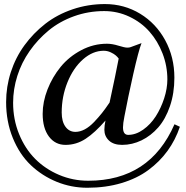

<svg xmlns="http://www.w3.org/2000/svg" viewBox="-20 -804 907 936"><path d="M494.1 -216.3Q442.9 -157.2 397.5 -127.4Q352.1 -97.7 299.3 -97.7Q249 -97.7 218.5 -138.4Q188 -179.2 188 -249Q188 -307.6 211.7 -368.2Q235.4 -428.7 275.9 -478.3Q316.4 -527.8 376 -559.3Q435.5 -590.8 501.5 -590.8Q526.9 -590.8 557.4 -581.3Q587.9 -571.8 600.6 -571.8Q610.4 -571.8 616.7 -574.2L669.9 -593.8Q655.3 -556.2 629.6 -442.6Q604 -329.1 586.4 -235.8Q579.6 -201.7 579.6 -183.1Q579.6 -146.5 605 -146.5Q642.1 -146.5 678 -171.9Q713.9 -197.3 739.3 -236.8Q764.6 -276.4 780.3 -324.5Q795.9 -372.6 795.9 -417Q795.9 -482.4 772.5 -543.2Q749 -604 708.7 -649.7Q668.5 -695.3 610.6 -722.7Q552.7 -750 487.8 -750Q411.1 -750 341.1 -724.9Q271 -699.7 217.8 -656Q164.6 -612.3 124.8 -555.7Q85 -499 64.5 -434.1Q43.9 -369.1 43.9 -303.2Q43.9 -221.7 73 -150.4Q102.1 -79.1 151.4 -29.5Q200.7 20 268.1 48.6Q335.4 77.1 410.2 77.1Q710.4 77.1 830.6 -198.2L856.9 -186Q835.4 -122.1 796.9 -68.8Q758.3 -15.6 703.1 25.1Q647.9 65.9 571.8 88.6Q495.6 111.3 405.8 111.3Q327.6 111.3 256.3 82.3Q185.1 53.2 130.1 1Q75.2 -51.3 42.5 -131.3Q9.8 -211.4 9.8 -306.6Q9.8 -380.9 32.7 -452.1Q55.7 -523.4 99.1 -583Q142.6 -642.6 200.9 -688Q259.3 -733.4 334.5 -758.8Q409.7 -784.2 491.7 -784.2Q585.4 -784.2 663.1 -737.1Q740.7 -689.9 785.4 -607.7Q830.1 -525.4 830.1 -425.3Q830.1 -349.6 808.6 -286.6Q787.1 -223.6 751.5 -182.9Q715.8 -142.1 670.2 -119.9Q624.5 -97.7 575.2 -97.7Q533.7 -97.7 511.2 -118.9Q488.8 -140.1 488.8 -171.4Q488.8 -190.9 494.1 -216.3ZM514.2 -304.2Q543.9 -441.4 558.6 -518.6Q553.2 -525.9 544.9 -533.4Q536.6 -541 520 -548.8Q503.4 -556.6 485.8 -556.6Q432.6 -556.6 385 -514.9Q337.4 -473.1 309.1 -403.3Q280.8 -333.5 280.8 -255.4Q280.8 -211.4 299.1 -186.3Q317.4 -161.1 347.7 -161.1Q370.1 -161.1 393.1 -173.3Q416 -185.5 438.2 -208.7Q460.4 -231.9 477.3 -253.2Q494.1 -274.4 514.2 -304.2Z"/></svg>

Font: Flanker
Style: Regular
Weight: 400
Designer: Flanker
Foundry: Flanker
Version: Version 2.027